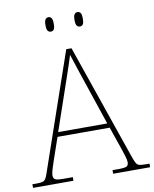

<svg xmlns="http://www.w3.org/2000/svg" viewBox="-101 -976 842 1048"><g transform="rotate(-10 320.5 -451.5)"><path d="M-4 0V-20H18Q41 -20 52 -23Q63 -26 69.5 -36Q76 -46 83 -68L306 -714H335L558 -68Q566 -46 572 -36Q578 -26 589 -23Q600 -20 623 -20H645V0H440V-20H474Q512 -20 520.5 -27Q529 -34 529 -48Q529 -60 523 -80Q517 -100 510.5 -119Q504 -138 501 -147L465 -251H176L140 -147Q137 -138 130.5 -119Q124 -100 118 -80Q112 -60 112 -48Q112 -34 121 -27Q130 -20 167 -20H220V0ZM184 -276H456L379 -505Q370 -532 359 -564.5Q348 -597 338 -628Q328 -659 321 -680Q317 -665 306.5 -634Q296 -603 285 -570.5Q274 -538 266 -515ZM401 -823Q391 -823 384.5 -831Q378 -839 378 -863Q378 -886 384.5 -894.5Q391 -903 401 -903Q412 -903 418 -894.5Q424 -886 424 -863Q424 -839 418 -831Q412 -823 401 -823ZM240 -823Q230 -823 223.5 -831Q217 -839 217 -863Q217 -886 223.5 -894.5Q230 -903 240 -903Q251 -903 257 -894.5Q263 -886 263 -863Q263 -839 257 -831Q251 -823 240 -823Z"/></g></svg>

Font: Noto Serif Tamil Thin
Style: Italic
Weight: 100
Italic angle: -12°
Designer: Indian Type Foundry, Tom Grace, and the Monotype Design Team
Foundry: Monotype Imaging Inc.
Version: Version 2.003; ttfautohint (v1.8.4.7-5d5b)